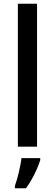

<svg xmlns="http://www.w3.org/2000/svg" viewBox="-20 -780 291 1021"><path d="M177 0V-760H75V0ZM194 71V61H94C90 102 72 174 59 209V221H118C151 177 181 114 194 71Z"/></svg>

Font: Noto Sans Devanagari SemiCondensed Medium
Style: Regular
Weight: 500
Width: 4
Designer: Jelle Bosma - Monotype Design Team
Foundry: Monotype Imaging Inc.
Version: Version 2.004